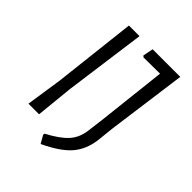

<svg xmlns="http://www.w3.org/2000/svg" viewBox="-209 -756 973 973"><g transform="rotate(45 277.5 -269.5)"><path d="M219 -640 159 -199 139 0H63L92 -193L143 -640ZM511 -640 453 -212 443 -118Q433 -43 390 6.5Q347 56 251 101L227 59L228 50Q300 12 333.5 -25Q367 -62 374 -118L385 -205L427 -579L309 -578L302 -585L313 -640Z"/></g></svg>

Font: Alegreya Sans
Style: Italic
Weight: 400
Italic angle: -7°
Designer: Juan Pablo del Peral
Foundry: Huerta Tipografica
Version: Version 2.007